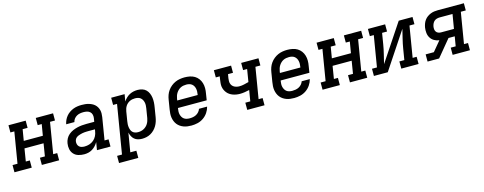

<svg xmlns="http://www.w3.org/2000/svg" viewBox="-37 -1250 5466 2167"><g transform="rotate(-15 2695.5 -166.5)"><path d="M-9 0V-84H49L109 -446H63V-530H264V-446H206L184 -315H407L429 -446H382V-530H584V-446H526L466 -84H513V0H311V-84H369L393 -231H170L146 -84H193V0Z M806 8Q771 8 738.5 -1.5Q706 -11 684 -35Q662 -59 655 -92.5Q648 -126 654 -161Q658 -188 671.5 -213.5Q685 -239 707 -257.5Q729 -276 755.5 -287.5Q782 -299 809 -305.5Q836 -312 863 -314.5Q890 -317 917 -317H1008L1015 -359Q1018 -380 1013 -399.5Q1008 -419 993.5 -432Q979 -445 959 -449.5Q939 -454 918 -454Q898 -454 878 -450.5Q858 -447 840 -437Q822 -427 808.5 -410Q795 -393 791 -372H695Q700 -397 710.5 -420Q721 -443 737.5 -463Q754 -483 776 -498Q798 -513 821.5 -522Q845 -531 869.5 -534.5Q894 -538 918 -538Q939 -538 959.5 -536Q980 -534 999.5 -528.5Q1019 -523 1036.5 -514.5Q1054 -506 1068.5 -493Q1083 -480 1093 -463Q1103 -446 1108 -426.5Q1113 -407 1112.5 -386.5Q1112 -366 1109 -345L1066 -84H1113V0H955L970 -90Q957 -68 939.5 -49Q922 -30 900 -16.5Q878 -3 854 2.5Q830 8 806 8ZM832 -76Q860 -76 887.5 -84.5Q915 -93 937.5 -112Q960 -131 973 -157Q986 -183 990 -211L994 -233H917Q905 -233 893 -232.5Q881 -232 869 -231Q857 -230 845 -227.5Q833 -225 821 -221.5Q809 -218 797.5 -213.5Q786 -209 775.5 -201Q765 -193 759 -182Q753 -171 751 -159Q748 -141 752.5 -124Q757 -107 769 -95.5Q781 -84 798 -80Q815 -76 832 -76Z M1158 205V121H1215L1309 -446H1263V-530H1420L1406 -448Q1420 -469 1438.5 -487Q1457 -505 1479 -516.5Q1501 -528 1524.5 -533Q1548 -538 1572 -538Q1600 -538 1626 -530Q1652 -522 1670.5 -504Q1689 -486 1699.5 -461Q1710 -436 1713.5 -409.5Q1717 -383 1715.5 -355Q1714 -327 1709 -299L1691 -189Q1687 -164 1679 -139Q1671 -114 1657.5 -91Q1644 -68 1624.5 -48.5Q1605 -29 1581.5 -16Q1558 -3 1532.5 2.5Q1507 8 1482 8Q1457 8 1433.5 1.5Q1410 -5 1392.5 -20Q1375 -35 1364.5 -56Q1354 -77 1349 -100L1312 121H1383V205ZM1457 -76Q1474 -76 1490.5 -79.5Q1507 -83 1522.5 -91Q1538 -99 1551.5 -111.5Q1565 -124 1574 -139Q1583 -154 1588.5 -170Q1594 -186 1597 -203L1615 -313Q1618 -330 1618.5 -347.5Q1619 -365 1615.5 -381Q1612 -397 1604 -411.5Q1596 -426 1583.5 -436Q1571 -446 1554.5 -450Q1538 -454 1520 -454Q1504 -454 1488.5 -451Q1473 -448 1458.5 -441Q1444 -434 1431.5 -423Q1419 -412 1410 -398Q1401 -384 1396 -369Q1391 -354 1388 -338L1370 -228Q1367 -210 1366 -192.5Q1365 -175 1367.5 -158Q1370 -141 1376 -125Q1382 -109 1394 -97.5Q1406 -86 1422.5 -81Q1439 -76 1457 -76Z M2059 8Q2035 8 2012 5Q1989 2 1967.5 -6Q1946 -14 1928 -26.5Q1910 -39 1896.5 -56Q1883 -73 1874.5 -94Q1866 -115 1862.5 -137.5Q1859 -160 1860.5 -184Q1862 -208 1866 -231L1884 -341Q1888 -368 1897.5 -394.5Q1907 -421 1924 -445Q1941 -469 1964 -487.5Q1987 -506 2013 -517.5Q2039 -529 2067 -533.5Q2095 -538 2121 -538Q2152 -538 2182.5 -532Q2213 -526 2238 -511Q2263 -496 2280.5 -472.5Q2298 -449 2306.5 -420.5Q2315 -392 2315 -361Q2315 -330 2309 -299L2297 -223H1961L1960 -217Q1957 -200 1956.5 -182Q1956 -164 1960 -148Q1964 -132 1972.5 -117.5Q1981 -103 1994 -93.5Q2007 -84 2024 -80Q2041 -76 2059 -76Q2078 -76 2098 -79.5Q2118 -83 2136 -92.5Q2154 -102 2168 -118Q2182 -134 2188 -153H2283Q2274 -117 2252.5 -85Q2231 -53 2199 -31Q2167 -9 2130.5 -0.5Q2094 8 2059 8ZM1975 -307H2214L2215 -313Q2218 -330 2218.5 -347.5Q2219 -365 2215.5 -381.5Q2212 -398 2204 -412Q2196 -426 2183 -436Q2170 -446 2153.5 -450Q2137 -454 2120 -454Q2103 -454 2086 -451Q2069 -448 2053 -440Q2037 -432 2024 -419.5Q2011 -407 2001.5 -392Q1992 -377 1986.5 -360.5Q1981 -344 1978 -327Z M2711 0V-84H2769L2790 -211Q2763 -205 2735 -200.5Q2707 -196 2679 -196Q2658 -196 2637 -199.5Q2616 -203 2597 -210Q2578 -217 2561 -228.5Q2544 -240 2531.5 -255.5Q2519 -271 2510.5 -289.5Q2502 -308 2499 -328.5Q2496 -349 2498.5 -371Q2501 -393 2504 -414L2509 -446H2463V-530H2664V-446H2606L2598 -400Q2596 -385 2595.5 -369Q2595 -353 2599.5 -338.5Q2604 -324 2613.5 -312.5Q2623 -301 2636 -294Q2649 -287 2664 -283.5Q2679 -280 2695 -280Q2723 -280 2750.5 -286.5Q2778 -293 2805 -300L2829 -446H2782V-530H2984V-446H2926L2866 -84H2913V0Z M3259 8Q3235 8 3212 5Q3189 2 3167.5 -6Q3146 -14 3128 -26.5Q3110 -39 3096.5 -56Q3083 -73 3074.5 -94Q3066 -115 3062.5 -137.5Q3059 -160 3060.5 -184Q3062 -208 3066 -231L3084 -341Q3088 -368 3097.5 -394.5Q3107 -421 3124 -445Q3141 -469 3164 -487.5Q3187 -506 3213 -517.5Q3239 -529 3267 -533.5Q3295 -538 3321 -538Q3352 -538 3382.5 -532Q3413 -526 3438 -511Q3463 -496 3480.5 -472.5Q3498 -449 3506.5 -420.5Q3515 -392 3515 -361Q3515 -330 3509 -299L3497 -223H3161L3160 -217Q3157 -200 3156.5 -182Q3156 -164 3160 -148Q3164 -132 3172.5 -117.5Q3181 -103 3194 -93.5Q3207 -84 3224 -80Q3241 -76 3259 -76Q3278 -76 3298 -79.5Q3318 -83 3336 -92.5Q3354 -102 3368 -118Q3382 -134 3388 -153H3483Q3474 -117 3452.5 -85Q3431 -53 3399 -31Q3367 -9 3330.5 -0.5Q3294 8 3259 8ZM3175 -307H3414L3415 -313Q3418 -330 3418.5 -347.5Q3419 -365 3415.5 -381.5Q3412 -398 3404 -412Q3396 -426 3383 -436Q3370 -446 3353.5 -450Q3337 -454 3320 -454Q3303 -454 3286 -451Q3269 -448 3253 -440Q3237 -432 3224 -419.5Q3211 -407 3201.5 -392Q3192 -377 3186.5 -360.5Q3181 -344 3178 -327Z M3591 0V-84H3649L3709 -446H3663V-530H3864V-446H3806L3784 -315H4007L4029 -446H3982V-530H4184V-446H4126L4066 -84H4113V0H3911V-84H3969L3993 -231H3770L3746 -84H3793V0Z M4191 0V-84H4249L4309 -446H4263V-530H4464V-446H4406L4385 -318Q4376 -263 4362.5 -208.5Q4349 -154 4336 -99L4623 -530H4784V-446H4726L4666 -84H4713V0H4511V-84H4569L4590 -212Q4599 -267 4612.5 -321.5Q4626 -376 4639 -431L4353 0Z M4818 0V-84H4914L5009 -198Q4977 -202 4950.5 -217.5Q4924 -233 4908 -258.5Q4892 -284 4888.5 -316Q4885 -348 4890 -380Q4894 -401 4901.5 -422Q4909 -443 4922.5 -461.5Q4936 -480 4954.5 -493.5Q4973 -507 4994 -515.5Q5015 -524 5036 -527Q5057 -530 5079 -530H5384V-446H5326L5266 -84H5313V0H5111V-84H5169L5188 -196H5115L4953 0ZM5201 -279 5229 -446H5079Q5062 -446 5045.5 -441.5Q5029 -437 5016 -426Q5003 -415 4995.5 -399Q4988 -383 4985 -367Q4982 -351 4983.5 -334.5Q4985 -318 4993.5 -305Q5002 -292 5017 -285.5Q5032 -279 5048 -279Z"/></g></svg>

Font: Iosevka Curly Slab MdExObl
Style: Regular
Weight: 500
Width: 7
Italic angle: -9°
Monospace: yes
Designer: Belleve Invis
Foundry: Belleve Invis
Version: Version 11.1.0; ttfautohint (v1.8.3)